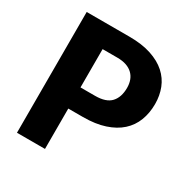

<svg xmlns="http://www.w3.org/2000/svg" viewBox="-167 -866 969 1003"><g transform="rotate(30 318.0 -364.0)"><path d="M327.5 -371Q393.5 -371 422.5 -402.5Q451.5 -434 451.5 -490.5Q451.5 -515.5 444 -536Q436.5 -556.5 421.2 -571.2Q406 -586 382.8 -594Q359.5 -602 327.5 -602H239.5V-371ZM327.5 -728.5Q404.5 -728.5 459.8 -710.2Q515 -692 550.8 -660Q586.5 -628 603.5 -584.5Q620.5 -541 620.5 -490.5Q620.5 -436 603 -390.5Q585.5 -345 549.5 -312.5Q513.5 -280 458.2 -261.8Q403 -243.5 327.5 -243.5H239.5V0H70.5V-728.5Z"/></g></svg>

Font: Lato ExtraBold
Style: Regular
Weight: 800
Designer: Lukasz Dziedzic with Adam Twardoch and Botio Nikoltchev
Foundry: tyPoland Lukasz Dziedzic
Version: Version 2.015; 2015-08-06; http://www.latofonts.com/